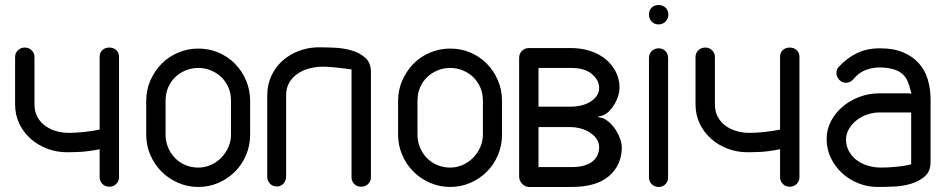

<svg xmlns="http://www.w3.org/2000/svg" viewBox="-20 -743 3758 763"><path d="M453 -39Q453 -23 442 -12Q431 -1 414 -1Q398 -1 387 -12Q376 -23 376 -39V-150Q331 -141 300 -139.5Q269 -138 246 -138Q205 -138 168 -152Q131 -166 102.5 -191Q74 -216 57 -251Q40 -286 40 -329V-517Q40 -532 51 -543Q62 -554 79 -554Q95 -554 106 -543Q117 -532 117 -517V-329Q117 -300 128.5 -278.5Q140 -257 159.5 -243Q179 -229 203.5 -222Q228 -215 254 -215Q280 -215 313.5 -218.5Q347 -222 376 -228V-517Q376 -534 387 -544Q398 -554 414 -554Q431 -554 442 -544Q453 -534 453 -517Z M561 -342Q561 -385 577.5 -423Q594 -461 622 -489.5Q650 -518 688 -534Q726 -550 768 -550Q811 -550 848.5 -534Q886 -518 914 -489.5Q942 -461 958 -423Q974 -385 974 -342V-208Q974 -165 958 -127Q942 -89 914 -61Q886 -33 848.5 -16.5Q811 0 768 0Q726 0 688 -16.5Q650 -33 622 -61Q594 -89 577.5 -127Q561 -165 561 -208ZM638 -208Q638 -181 648 -157Q658 -133 675.5 -115Q693 -97 717 -87Q741 -77 768 -77Q793 -77 816.5 -87Q840 -97 858 -115Q876 -133 887 -157Q898 -181 898 -208V-343Q898 -372 887.5 -396Q877 -420 859 -437Q841 -454 817.5 -463.5Q794 -473 768 -473Q742 -473 718.5 -463.5Q695 -454 677 -437Q659 -420 648.5 -396Q638 -372 638 -342Z M1377 -467Q1369 -468 1355.5 -470Q1342 -472 1326.5 -473.5Q1311 -475 1295 -476.5Q1279 -478 1264 -478Q1237 -478 1211 -471.5Q1185 -465 1164 -451Q1143 -437 1130 -415.5Q1117 -394 1117 -364V-42Q1117 -25 1106.5 -13.5Q1096 -2 1080 -2Q1063 -2 1052.5 -13.5Q1042 -25 1042 -42V-364Q1042 -407 1058.5 -442Q1075 -477 1103 -502Q1131 -527 1168.5 -541Q1206 -555 1247 -555Q1272 -555 1308 -553.5Q1344 -552 1376 -543Q1408 -534 1431 -514Q1454 -494 1454 -458V-38Q1454 -23 1443 -12Q1432 -1 1415 -1Q1398 -1 1387.5 -12Q1377 -23 1377 -38Z M1562 -342Q1562 -385 1578.5 -423Q1595 -461 1623 -489.5Q1651 -518 1689 -534Q1727 -550 1769 -550Q1812 -550 1849.5 -534Q1887 -518 1915 -489.5Q1943 -461 1959 -423Q1975 -385 1975 -342V-208Q1975 -165 1959 -127Q1943 -89 1915 -61Q1887 -33 1849.5 -16.5Q1812 0 1769 0Q1727 0 1689 -16.5Q1651 -33 1623 -61Q1595 -89 1578.5 -127Q1562 -165 1562 -208ZM1639 -208Q1639 -181 1649 -157Q1659 -133 1676.5 -115Q1694 -97 1718 -87Q1742 -77 1769 -77Q1794 -77 1817.5 -87Q1841 -97 1859 -115Q1877 -133 1888 -157Q1899 -181 1899 -208V-343Q1899 -372 1888.5 -396Q1878 -420 1860 -437Q1842 -454 1818.5 -463.5Q1795 -473 1769 -473Q1743 -473 1719.5 -463.5Q1696 -454 1678 -437Q1660 -420 1649.5 -396Q1639 -372 1639 -342Z M2043 -513Q2043 -529 2054 -540.5Q2065 -552 2082 -552H2250Q2290 -552 2325.5 -540.5Q2361 -529 2386.5 -508Q2412 -487 2427 -458Q2442 -429 2442 -394Q2442 -380 2437 -363Q2432 -346 2423 -330.5Q2414 -315 2402 -302.5Q2390 -290 2375 -284Q2373 -283 2365 -281.5Q2357 -280 2355 -278Q2357 -277 2365 -276Q2373 -275 2375 -274Q2391 -267 2405 -253.5Q2419 -240 2429 -223.5Q2439 -207 2445 -189.5Q2451 -172 2451 -158Q2451 -88 2401 -44Q2351 0 2250 0H2081Q2065 -1 2054 -13.5Q2043 -26 2043 -42ZM2120 -238V-79H2250Q2281 -79 2302.5 -85.5Q2324 -92 2337 -103.5Q2350 -115 2355.5 -129Q2361 -143 2361 -158Q2361 -178 2349.5 -193Q2338 -208 2321.5 -218Q2305 -228 2285.5 -233Q2266 -238 2250 -238ZM2250 -319Q2266 -319 2285.5 -323Q2305 -327 2321.5 -336Q2338 -345 2349.5 -359.5Q2361 -374 2361 -394Q2361 -424 2332.5 -448.5Q2304 -473 2250 -473H2120V-319Z M2597 -646Q2580 -646 2569.5 -657.5Q2559 -669 2559 -685Q2559 -702 2569.5 -712.5Q2580 -723 2597 -723Q2614 -723 2625 -712.5Q2636 -702 2636 -685Q2636 -669 2625 -657.5Q2614 -646 2597 -646ZM2559 -513Q2559 -529 2570 -540Q2581 -551 2597 -551Q2614 -551 2624.5 -540Q2635 -529 2635 -513V-38Q2635 -22 2624.5 -11Q2614 0 2597 0Q2581 0 2570 -11Q2559 -22 2559 -38Z M3157 -39Q3157 -23 3146 -12Q3135 -1 3118 -1Q3102 -1 3091 -12Q3080 -23 3080 -39V-150Q3035 -141 3004 -139.5Q2973 -138 2950 -138Q2909 -138 2872 -152Q2835 -166 2806.5 -191Q2778 -216 2761 -251Q2744 -286 2744 -329V-517Q2744 -532 2755 -543Q2766 -554 2783 -554Q2799 -554 2810 -543Q2821 -532 2821 -517V-329Q2821 -300 2832.5 -278.5Q2844 -257 2863.5 -243Q2883 -229 2907.5 -222Q2932 -215 2958 -215Q2984 -215 3017.5 -218.5Q3051 -222 3080 -228V-517Q3080 -534 3091 -544Q3102 -554 3118 -554Q3135 -554 3146 -544Q3157 -534 3157 -517Z M3594 -372 3602 -370Q3601 -372 3600.5 -376Q3600 -380 3599 -382Q3594 -404 3586.5 -421Q3579 -438 3565 -450Q3551 -462 3528 -468.5Q3505 -475 3470 -475Q3438 -473 3414.5 -462.5Q3391 -452 3371 -428Q3359 -414 3342 -414Q3326 -414 3315 -426Q3304 -438 3304 -452Q3304 -468 3312 -476Q3346 -513 3386 -532Q3426 -551 3477 -551Q3531 -551 3569 -535Q3607 -519 3631.5 -491.5Q3656 -464 3667 -427Q3678 -390 3678 -347V-99Q3678 -62 3655 -42Q3632 -22 3599.5 -12.5Q3567 -3 3531 -1.5Q3495 0 3468 0Q3428 0 3391.5 -14.5Q3355 -29 3327 -54.5Q3299 -80 3282 -115Q3265 -150 3265 -191Q3265 -229 3282.5 -262Q3300 -295 3329 -319.5Q3358 -344 3395.5 -358Q3433 -372 3473 -372ZM3601 -296H3473Q3451 -296 3428 -288.5Q3405 -281 3386.5 -267Q3368 -253 3355.5 -233.5Q3343 -214 3342 -191Q3342 -162 3354.5 -140.5Q3367 -119 3386.5 -105Q3406 -91 3431 -84Q3456 -77 3481 -77Q3507 -77 3540 -80Q3573 -83 3601 -90Z"/></svg>

Font: VDS Compensated
Style: Light
Weight: 300
Designer: artmaker
Foundry: artmaker
Version: Version 1.000 2012 initial release